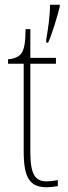

<svg xmlns="http://www.w3.org/2000/svg" viewBox="-20 -780 286 810"><path d="M175 -612V-600H183C202 -642 221 -709 232 -751V-760H191C191 -713 183 -661 175 -612ZM178 10C191 10 207 8 224 5V-20C206 -17 194 -15 176 -15C130 -15 108 -42 108 -138V-511H216V-536H108V-657H88C87 -605 84 -571 68 -552C58 -540 40 -532 14 -530V-511H80V-141C80 -27 107 10 178 10Z"/></svg>

Font: Noto Serif Georgian Condensed Thin
Style: Regular
Weight: 100
Width: 3
Designer: Monotype Design Team, Akaki Razmadze
Foundry: Google LLC
Version: Version 2.003